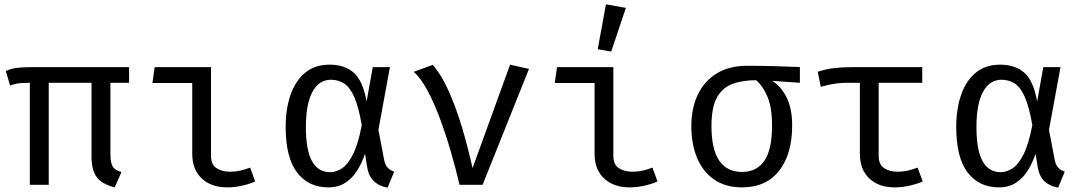

<svg xmlns="http://www.w3.org/2000/svg" viewBox="-20 -848 4963 881"><path d="M572.3 -540V-468.2H486.7V-140Q486.7 -99.5 498.2 -82.3Q509.7 -65.1 537.4 -59L506.2 11.8Q447.7 -3.1 423.8 -35.1Q400 -67.2 400 -129.7V-468.2H203.6V0H116.9V-468.2Q92.8 -467.7 79 -466.9Q65.1 -466.2 53.6 -463.6Q42.1 -461 26.2 -455.9L6.7 -522.1Q20.5 -528.7 35.6 -532.6Q50.8 -536.4 74.9 -538.2Q99 -540 140 -540Z M862.1 -467.2H679.5L689.7 -540H948.2V-133.3Q948.2 -93.3 973.1 -76.7Q997.9 -60 1037.4 -60Q1059 -60 1082.3 -65.1Q1105.6 -70.3 1127.7 -79L1150.8 -15.9Q1132.8 -6.2 1096.2 2.8Q1059.5 11.8 1022.6 11.8Q949.7 11.8 905.9 -29Q862.1 -69.7 862.1 -143.1Z M1492.3 -551.3Q1561 -551.3 1603.1 -514.6Q1645.1 -477.9 1662.1 -382.1L1690.3 -540H1769.2L1716.4 -252.3L1743.1 -112.3Q1747.7 -90.8 1758.2 -79.2Q1768.7 -67.7 1788.7 -60L1758.5 12.8Q1720 6.7 1695.4 -16.7Q1670.8 -40 1664.1 -84.6L1654.9 -142.6Q1641 -101 1619.2 -65.9Q1597.4 -30.8 1564.9 -9.5Q1532.3 11.8 1486.7 11.8Q1394.9 11.8 1342.8 -56.9Q1290.8 -125.6 1290.8 -265.1Q1290.8 -348.7 1313.3 -413.3Q1335.9 -477.9 1380.5 -514.6Q1425.1 -551.3 1492.3 -551.3ZM1499 -482.1Q1443.6 -482.1 1413.6 -426.4Q1383.6 -370.8 1383.6 -265.1Q1383.6 -158.5 1411.8 -108.2Q1440 -57.9 1494.9 -57.9Q1520 -57.9 1546.9 -74.1Q1573.8 -90.3 1598.2 -136.7Q1622.6 -183.1 1640 -273.8Q1625.6 -356.9 1605.9 -402.1Q1586.2 -447.2 1559.5 -464.6Q1532.8 -482.1 1499 -482.1Z M2088.7 0Q2071.8 -72.3 2049 -151Q2026.2 -229.7 1999 -303.1Q1971.8 -376.4 1941.3 -433.1Q1910.8 -489.7 1878.5 -518.5L1965.6 -550.3Q2005.6 -504.6 2039 -430Q2072.3 -355.4 2099.7 -264.1Q2127.2 -172.8 2148.2 -76.4L2320.5 -551.3L2407.2 -531.8L2194.4 0Z M2708.2 -467.2H2525.6L2535.9 -540H2794.4V-133.3Q2794.4 -93.3 2819.2 -76.7Q2844.1 -60 2883.6 -60Q2905.1 -60 2928.5 -65.1Q2951.8 -70.3 2973.8 -79L2996.9 -15.9Q2979 -6.2 2942.3 2.8Q2905.6 11.8 2868.7 11.8Q2795.9 11.8 2752.1 -29Q2708.2 -69.7 2708.2 -143.1ZM2760.5 -828.2 2851.8 -811.8 2784.6 -611.3 2722.6 -622.1Z M3408.7 -546.2Q3467.2 -546.2 3533.6 -544.4Q3600 -542.6 3650.3 -540.5V-468.2L3523.1 -476.9Q3562.1 -453.8 3588.5 -402.6Q3614.9 -351.3 3614.9 -272.3Q3614.9 -141 3555.1 -64.6Q3495.4 11.8 3384.6 11.8Q3310.3 11.8 3258.5 -23.1Q3206.7 -57.9 3179.5 -121.3Q3152.3 -184.6 3152.3 -269.7Q3152.3 -352.8 3182.6 -415.1Q3212.8 -477.4 3270 -511.8Q3327.2 -546.2 3408.7 -546.2ZM3244.6 -269.7Q3244.6 -162.6 3280.3 -110.8Q3315.9 -59 3384.6 -59Q3452.8 -59 3487.7 -110.8Q3522.6 -162.6 3522.6 -270.8Q3522.6 -353.8 3501.8 -403.6Q3481 -453.3 3449.2 -480Q3389.2 -480 3343.1 -463.8Q3296.9 -447.7 3270.8 -402.3Q3244.6 -356.9 3244.6 -269.7Z M4211.8 -540V-468.2H4011.8V-133.3Q4011.8 -93.3 4036.4 -76.7Q4061 -60 4100 -60Q4121.5 -60 4145.1 -65.1Q4168.7 -70.3 4190.3 -79L4213.8 -15.9Q4195.4 -6.2 4158.7 2.8Q4122.1 11.8 4085.6 11.8Q4012.3 11.8 3969 -29Q3925.6 -69.7 3925.6 -143.1V-468.2H3879.5Q3842.1 -468.2 3815.4 -464.9Q3788.7 -461.5 3746.2 -449.7L3732.3 -518.5Q3767.7 -530.8 3806.7 -535.4Q3845.6 -540 3891.8 -540Z M4569.2 -551.3Q4637.9 -551.3 4680 -514.6Q4722.1 -477.9 4739 -382.1L4767.2 -540H4846.2L4793.3 -252.3L4820 -112.3Q4824.6 -90.8 4835.1 -79.2Q4845.6 -67.7 4865.6 -60L4835.4 12.8Q4796.9 6.7 4772.3 -16.7Q4747.7 -40 4741 -84.6L4731.8 -142.6Q4717.9 -101 4696.2 -65.9Q4674.4 -30.8 4641.8 -9.5Q4609.2 11.8 4563.6 11.8Q4471.8 11.8 4419.7 -56.9Q4367.7 -125.6 4367.7 -265.1Q4367.7 -348.7 4390.3 -413.3Q4412.8 -477.9 4457.4 -514.6Q4502.1 -551.3 4569.2 -551.3ZM4575.9 -482.1Q4520.5 -482.1 4490.5 -426.4Q4460.5 -370.8 4460.5 -265.1Q4460.5 -158.5 4488.7 -108.2Q4516.9 -57.9 4571.8 -57.9Q4596.9 -57.9 4623.8 -74.1Q4650.8 -90.3 4675.1 -136.7Q4699.5 -183.1 4716.9 -273.8Q4702.6 -356.9 4682.8 -402.1Q4663.1 -447.2 4636.4 -464.6Q4609.7 -482.1 4575.9 -482.1Z"/></svg>

Font: FiraCode Nerd Font
Style: Regular
Weight: 400
Designer: Carrois Corporate, Edenspiekermann AG, Nikita Prokopov
Foundry: Carrois Corporate, Edenspiekermann AG, Nikita Prokopov
Version: Version 6.002;Nerd Fonts 3.4.0